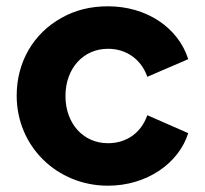

<svg xmlns="http://www.w3.org/2000/svg" viewBox="-20 -578 651 610"><path d="M323 12C446 12 548 -59 578 -155L448 -212C429 -157 383 -123 323 -123C245 -123 188 -185 188 -273C188 -361 245 -423 323 -423C382 -423 429 -389 448 -334L578 -390C546 -491 445 -558 323 -558C268 -558 219 -546 175 -521C87 -472 33 -382 33 -274C33 -113 161 12 323 12Z"/></svg>

Font: Plus Jakarta Sans ExtraBold
Style: Regular
Weight: 800
Designer: Gumpita Rahayu
Foundry: Tokotype
Version: Version 2.071;gftools[0.9.30]